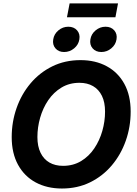

<svg xmlns="http://www.w3.org/2000/svg" viewBox="-20 -1089 798 1120"><path d="M341.3 10.7Q254.4 10.7 188.2 -24.9Q122.1 -60.5 85.2 -127.9Q48.3 -195.3 48.3 -289.1Q48.3 -377.9 76.7 -458.7Q105 -539.6 158 -602.5Q210.9 -665.5 284.9 -701.9Q358.9 -738.3 449.7 -738.3Q536.6 -738.3 602.5 -702.6Q668.5 -667 705.3 -599.9Q742.2 -532.7 742.2 -438Q742.2 -348.6 713.6 -267.8Q685.1 -187 632.1 -124.3Q579.1 -61.5 505.4 -25.4Q431.6 10.7 341.3 10.7ZM347.7 -121.6Q407.2 -121.6 453.1 -149.4Q499 -177.2 530 -223.4Q561 -269.5 576.9 -325.4Q592.8 -381.3 592.8 -438Q592.8 -492.7 574.5 -530Q556.2 -567.4 522.7 -586.7Q489.3 -606 443.4 -606Q384.3 -606 338.4 -578.1Q292.5 -550.3 261.2 -504.2Q230 -458 214.1 -402.1Q198.2 -346.2 198.2 -289.6Q198.2 -235.4 216.6 -197.8Q234.9 -160.2 268.3 -140.9Q301.8 -121.6 347.7 -121.6ZM571.3 -785.6Q538.6 -785.6 520.3 -806.9Q502 -828.1 507.3 -859.4Q512.2 -890.6 537.8 -911.9Q563.5 -933.1 595.7 -933.1Q627.9 -933.1 646.5 -911.9Q665 -890.6 659.7 -859.4Q654.8 -828.1 629.2 -806.9Q603.5 -785.6 571.3 -785.6ZM354 -785.6Q321.8 -785.6 303.5 -806.9Q285.2 -828.1 290.5 -859.4Q295.4 -890.6 320.8 -911.9Q346.2 -933.1 378.4 -933.1Q411.1 -933.1 429.7 -911.9Q448.2 -890.6 442.9 -859.4Q438 -828.1 412.4 -806.9Q386.7 -785.6 354 -785.6ZM668.5 -1069.3 653.3 -988.3H370.6L386.2 -1069.3Z"/></svg>

Font: Inter 24pt
Style: Bold Italic
Weight: 700
Italic angle: -9.3988°
Version: Version 4.001;git-66647c0bb